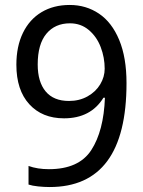

<svg xmlns="http://www.w3.org/2000/svg" viewBox="-20 -744 577 774"><path d="M180 10Q158 10 134 7.5Q110 5 95 0V-75Q131 -62 177 -62Q298 -62 348 -139Q398 -216 403 -350H397Q346 -267 238 -267Q150 -267 98 -324Q46 -381 46 -483Q46 -557 72.5 -611.5Q99 -666 147.5 -695Q196 -724 261 -724Q327 -724 379 -689Q431 -654 460.5 -583Q490 -512 490 -409Q490 10 180 10ZM132 -484Q132 -414 164 -375.5Q196 -337 258 -337Q300 -337 333 -355.5Q366 -374 384 -404Q402 -434 402 -467Q402 -512 386 -554Q370 -596 338 -623Q306 -650 262 -650Q202 -650 167 -608Q132 -566 132 -484Z"/></svg>

Font: Noto Sans Display
Style: Regular
Weight: 400
Designer: Monotype Design team
Foundry: Monotype Imaging Inc.
Version: Version 1.000